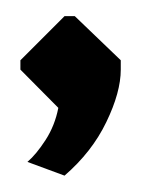

<svg xmlns="http://www.w3.org/2000/svg" viewBox="-20 -135 178 238"><path d="M60 82.7Q94 53.3 111.8 16.3Q129.7 -20.7 129.7 -48.7V-60.3L72.7 -115H60L5.3 -60.3V-48.7L52.3 -1.3Q48 20.7 36.5 38.5Q25 56.3 14 65.7Z"/></svg>

Font: Jomhuria
Style: Regular
Weight: 400
Designer: Arabic design by Kourosh Beigpour, Latin design by Eben Sorkin, engineering by Lasse Fister and Khaled Hosney
Version: Version 1.0000